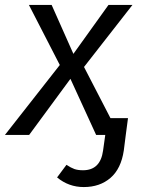

<svg xmlns="http://www.w3.org/2000/svg" viewBox="-51 -546 576 777"><path d="M396 -68H467L458 0L450 63Q439 137 396 174Q353 211 288 211Q227 211 180 172L218 121Q236 133 250 138Q264 143 285 143Q355 143 366 64L375 0H338L234 -227L67 0H-31L191 -283L66 -526H158L246 -328L388 -526H485L289 -275Z"/></svg>

Font: Fira Sans Book
Style: Italic
Weight: 350
Italic angle: -8°
Designer: bBox Type GmbH & Carrois Corporate GbR & Edenspiekermann AG
Foundry: bBox Type GmbH & Carrois Corporate GbR & Edenspiekermann AG
Version: Version 4.301